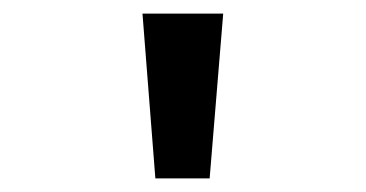

<svg xmlns="http://www.w3.org/2000/svg" viewBox="-20 -775 540 283"><path d="M209 -512 190 -755H309L289 -512Z"/></svg>

Font: D2Coding ligature
Style: Bold
Weight: 700
Monospace: yes
Designer: Yong-Rak Park; Jeong-Hwan Yoon; Sang-Min Lee;
Foundry: NHN Corporation
Version: Version 1.3.2; Build 20180524